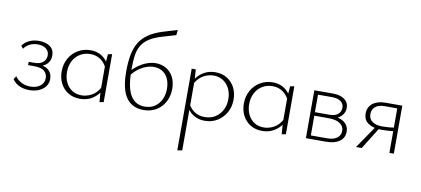

<svg xmlns="http://www.w3.org/2000/svg" viewBox="-84 -1020 3552 1619"><g transform="rotate(10 1691.5 -211.0)"><path d="M177 6Q127 6 90 -12Q53 -30 31 -62L49 -90Q72 -58 106 -41.5Q140 -25 180 -25Q233 -25 265 -50.5Q297 -76 297 -116Q297 -153 271 -176.5Q245 -200 178 -200H131V-228H178Q228 -228 254 -250.5Q280 -273 280 -310Q280 -344 253.5 -365Q227 -386 182 -386Q143 -386 112 -370Q81 -354 65 -328L46 -351Q67 -382 104 -399.5Q141 -417 188 -417Q246 -417 282 -391Q318 -365 318 -316Q318 -281 302 -256.5Q286 -232 257.5 -219.5Q229 -207 191 -207V-224Q264 -224 299.5 -195.5Q335 -167 335 -116Q335 -79 314 -51.5Q293 -24 257.5 -9Q222 6 177 6Z M610 4Q553 4 510 -22Q467 -48 443 -93.5Q419 -139 419 -197Q419 -260 447 -309.5Q475 -359 523 -387Q571 -415 630 -415Q665 -415 695 -404Q725 -393 749.5 -370.5Q774 -348 790 -314L777 -289Q754 -336 717.5 -359.5Q681 -383 634 -383Q585 -383 546.5 -360Q508 -337 486 -295.5Q464 -254 464 -200Q464 -151 483 -111.5Q502 -72 536.5 -49.5Q571 -27 618 -27Q661 -27 703 -49Q745 -71 775 -124L794 -110Q772 -72 744 -46.5Q716 -21 682.5 -8.5Q649 4 610 4ZM778 3 771 -94V-312L778 -407L813 -414V-3Z M1153 4Q1109 4 1072.5 -12Q1036 -28 1009.5 -62.5Q983 -97 969 -153.5Q955 -210 955 -291Q955 -369 966 -430.5Q977 -492 1004.5 -538.5Q1032 -585 1080.5 -618.5Q1129 -652 1204 -675L1323 -711L1318 -666L1207 -633Q1136 -613 1094 -585Q1052 -557 1030.5 -519.5Q1009 -482 1002.5 -433Q996 -384 996 -320Q996 -314 996 -307.5Q996 -301 996 -296L997 -279Q999 -208 1011.5 -159.5Q1024 -111 1045.5 -82Q1067 -53 1095 -39.5Q1123 -26 1158 -26Q1210 -26 1245.5 -50Q1281 -74 1300 -114.5Q1319 -155 1319 -203Q1319 -281 1281 -325Q1243 -369 1178 -369Q1147 -369 1113 -356.5Q1079 -344 1047.5 -320.5Q1016 -297 992 -264L975 -288Q996 -313 1021.5 -334Q1047 -355 1074.5 -370.5Q1102 -386 1131.5 -394.5Q1161 -403 1188 -403Q1240 -403 1279.5 -379.5Q1319 -356 1341 -313.5Q1363 -271 1363 -212Q1363 -168 1348.5 -129Q1334 -90 1307 -60Q1280 -30 1241 -13Q1202 4 1153 4Z M1678 4Q1625 4 1583 -21Q1541 -46 1517 -95L1531 -111Q1554 -70 1590.5 -48.5Q1627 -27 1672 -27Q1723 -27 1761.5 -50.5Q1800 -74 1822 -115.5Q1844 -157 1844 -210Q1844 -260 1824.5 -299.5Q1805 -339 1770.5 -362Q1736 -385 1689 -385Q1646 -385 1605 -363.5Q1564 -342 1532 -291L1515 -301Q1548 -358 1594 -386.5Q1640 -415 1698 -415Q1756 -415 1798.5 -388.5Q1841 -362 1864.5 -317Q1888 -272 1888 -213Q1888 -151 1860 -102Q1832 -53 1785 -24.5Q1738 4 1678 4ZM1495 289V-410H1530L1536 -317V283Z M2170 4Q2113 4 2070 -22Q2027 -48 2003 -93.5Q1979 -139 1979 -197Q1979 -260 2007 -309.5Q2035 -359 2083 -387Q2131 -415 2190 -415Q2225 -415 2255 -404Q2285 -393 2309.5 -370.5Q2334 -348 2350 -314L2337 -289Q2314 -336 2277.5 -359.5Q2241 -383 2194 -383Q2145 -383 2106.5 -360Q2068 -337 2046 -295.5Q2024 -254 2024 -200Q2024 -151 2043 -111.5Q2062 -72 2096.5 -49.5Q2131 -27 2178 -27Q2221 -27 2263 -49Q2305 -71 2335 -124L2354 -110Q2332 -72 2304 -46.5Q2276 -21 2242.5 -8.5Q2209 4 2170 4ZM2338 3 2331 -94V-312L2338 -407L2373 -414V-3Z M2545 0V-410H2706Q2768 -410 2804 -383.5Q2840 -357 2840 -312Q2840 -280 2823 -255Q2806 -230 2776 -216Q2746 -202 2704 -202L2710 -226Q2786 -226 2830 -196Q2874 -166 2874 -113Q2874 -61 2833 -30.5Q2792 0 2719 0ZM2582 -30H2721Q2776 -30 2806 -52.5Q2836 -75 2836 -113Q2836 -153 2802 -176Q2768 -199 2703 -199H2570V-229H2708Q2753 -229 2778.5 -250Q2804 -271 2804 -307Q2804 -339 2778 -359Q2752 -379 2702 -379H2582Z M3260 0V-381H3150Q3101 -381 3073 -358Q3045 -335 3045 -295Q3045 -253 3076.5 -231Q3108 -209 3160 -209Q3184 -209 3218 -211.5Q3252 -214 3277 -218V-189Q3252 -184 3218 -182Q3184 -180 3160 -180Q3092 -180 3048.5 -208Q3005 -236 3005 -293Q3005 -348 3045.5 -379.5Q3086 -411 3155 -411H3298V0ZM2974 0 3112 -201 3140 -188 3023 0Z"/></g></svg>

Font: Ysabeau Infant ExtraLight
Style: Regular
Weight: 250
Designer: Christian Thalmann (Catharsis Fonts)
Version: Version 2.001;gftools[0.9.30]; featfreeze: ss01,ss02,lnum